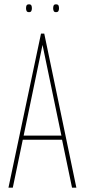

<svg xmlns="http://www.w3.org/2000/svg" viewBox="-20 -865 391 885"><path d="M19 0 169 -710H184L332 0H312L266 -221H85L39 0ZM89 -240H263L176 -658ZM238 -809Q230 -809 227.5 -814.5Q225 -820 225 -827Q225 -835 227.5 -840Q230 -845 238 -845Q247 -845 249.5 -840Q252 -835 252 -827Q252 -820 249.5 -814.5Q247 -809 238 -809ZM114 -809Q105 -809 102.5 -814.5Q100 -820 100 -827Q100 -835 102.5 -840Q105 -845 114 -845Q122 -845 124.5 -840Q127 -835 127 -827Q127 -820 124.5 -814.5Q122 -809 114 -809Z"/></svg>

Font: Georama Condensed Thin
Style: Regular
Weight: 100
Width: 3
Designer: Jean-Baptiste Levee
Foundry: Production Type
Version: Version 1.000